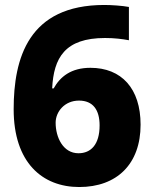

<svg xmlns="http://www.w3.org/2000/svg" viewBox="-20 -743 618 773"><path d="M35 -303C35 -89 150 10 299 10C451 10 546 -83 546 -241C546 -387 469 -470 344 -470C266 -470 222 -434 196 -387H190C196 -510 241 -590 403 -590C441 -590 472 -586 499 -581V-715C473 -720 428 -723 400 -723C94 -723 35 -508 35 -303ZM296 -126C234 -126 204 -190 204 -249C204 -293 240 -338 298 -338C355 -338 381 -300 381 -238C381 -161 346 -126 296 -126Z"/></svg>

Font: Noto Sans Ethiopic ExtraBold
Style: Regular
Weight: 800
Designer: Monotype Design Team
Foundry: Monotype Imaging Inc.
Version: Version 2.102